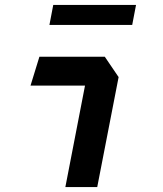

<svg xmlns="http://www.w3.org/2000/svg" viewBox="-20 -757 660 777"><path d="M244.5 0H373.5L460 -445L404 -527.5H139.5L103.5 -410.5H324ZM180 -656H515L530.5 -737H195.5Z"/></svg>

Font: Monaspace Krypton SemiBold
Style: Italic
Weight: 600
Italic angle: -11°
Designer: Riley Cran & the Lettermatic Team
Foundry: Lettermatic
Version: Version 1.101 (Monaspace Krypton)